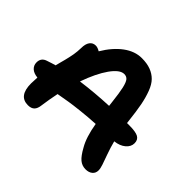

<svg xmlns="http://www.w3.org/2000/svg" viewBox="-146 -848 1045 1045"><g transform="rotate(45 376.5 -325.5)"><path d="M618.2 -2.9Q590.8 -2.9 570.3 -20Q549.8 -37.1 526.9 -79.1Q497.6 -128.4 482.9 -216.8Q427.7 -213.9 372.8 -207.8Q317.9 -201.7 293.2 -197.5Q268.6 -193.4 221.2 -185.1Q210 -130.4 203.1 -80.1Q200.2 -53.2 187.5 -40.5Q174.8 -27.8 149.9 -27.8Q78.1 -27.8 78.1 -124Q78.1 -140.6 80.1 -170.9Q49.8 -173.8 33.9 -188.7Q18.1 -203.6 18.1 -226.1Q18.1 -261.2 51.8 -272Q83 -282.7 103 -288.1Q105 -296.4 110.4 -316.7Q115.7 -336.9 118.2 -346.2Q120.6 -355.5 124.5 -372.8Q128.4 -390.1 130.1 -401.1Q131.8 -412.1 133.3 -426.3Q134.8 -440.4 134.8 -453.1Q134.8 -484.4 147.2 -501.7Q159.7 -519 182.1 -519Q196.3 -519 214.8 -507.8Q254.4 -574.2 304.2 -611.1Q354 -647.9 407.2 -647.9Q447.3 -647.9 476.3 -637Q505.4 -626 525.6 -605.5Q545.9 -585 559.8 -548.3Q573.7 -511.7 582.3 -467.3Q590.8 -422.9 598.1 -356.9Q598.6 -354 599.1 -348.6Q599.6 -343.3 600.1 -340.8H617.2Q667.5 -340.8 687.3 -329.6Q707 -318.4 707 -292Q707 -265.6 683.6 -245.6Q660.2 -225.6 621.1 -221.2Q630.9 -182.6 644.5 -145Q658.2 -107.4 665.5 -85.7Q672.9 -64 672.9 -48.8Q672.9 -27.8 658 -15.4Q643.1 -2.9 618.2 -2.9ZM400.9 -519Q367.7 -519 329.3 -465.1Q291 -411.1 258.8 -319.8Q359.9 -333.5 464.8 -337.9Q464.4 -341.8 463.4 -350.3Q462.4 -358.9 461.9 -362.8Q454.6 -428.2 447 -461.2Q439.5 -494.1 429.2 -506.6Q418.9 -519 400.9 -519Z"/></g></svg>

Font: Shantell Sans Irregular
Style: Regular
Weight: 600
Designer: Stephen Nixon, Anya Danilova, Shantell Martin
Foundry: Arrow Type
Version: Version 1.006;[9816181b4]